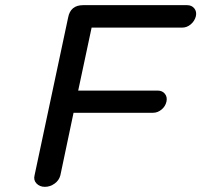

<svg xmlns="http://www.w3.org/2000/svg" viewBox="-20 -720 780 744"><path d="M244 -652Q253 -700 302 -700H705Q723 -700 733 -687.5Q743 -675 739 -657Q734 -638 719 -625.5Q704 -613 686 -613H335L283 -369H591Q609 -369 619 -356.5Q629 -344 625 -326Q621 -308 606 -295.5Q591 -283 573 -283H265L214 -41Q209 -21 191.5 -8.5Q174 4 154 4Q134 4 121.5 -9Q109 -22 114 -41Z"/></svg>

Font: Sepalumica Med
Style: Italic
Weight: 500
Italic angle: -12°
Designer: Julieta Ulanovsky
Foundry: Julieta Ulanovsky
Version: Version 7.200